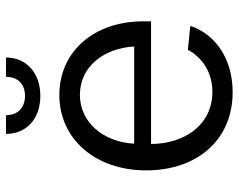

<svg xmlns="http://www.w3.org/2000/svg" viewBox="-96 -672 779 626"><g transform="rotate(-90 293.0 -358.5)"><path d="M306 11C427 11 500 -57 522 -127L444 -135C427 -102 384 -55 307 -55C201 -55 138 -143 137 -255H537V-280C537 -444 436 -554 297 -554C152 -554 51 -435 51 -271C51 -105 150 11 306 11ZM138 -310C144 -414 210 -487 297 -487C387 -487 449 -412 455 -310ZM170 -728C170 -661 219 -616 294 -616C368 -616 419 -661 419 -728H356C356 -690 333 -666 294 -666C255 -666 231 -690 231 -728Z"/></g></svg>

Font: Wafeq
Style: Regular
Weight: 400
Designer: Rasmus Andersson & Azza Alameddine
Foundry: Google & TypeTogether
Version: Version 3.000;FEAKit 1.0